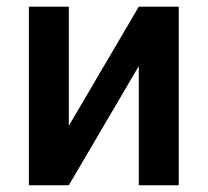

<svg xmlns="http://www.w3.org/2000/svg" viewBox="-20 -548 614 568"><path d="M390.6 -528.3 183.6 -175.8V-528.3H65.4V0H183.6L390.6 -352.5V0H508.8V-528.3Z"/></svg>

Font: FAU Chimera Medium
Style: Regular
Weight: 500
Version: Version 1.002;hotconv 1.0.117;makeotfexe 2.5.65602